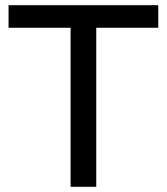

<svg xmlns="http://www.w3.org/2000/svg" viewBox="-20 -720 643 740"><path d="M252 0V-613H13V-700H590V-613H351V0Z"/></svg>

Font: Montserrat Z Med
Style: Regular
Weight: 500
Designer: Julieta Ulanovsky
Foundry: Julieta Ulanovsky
Version: Version 8.000